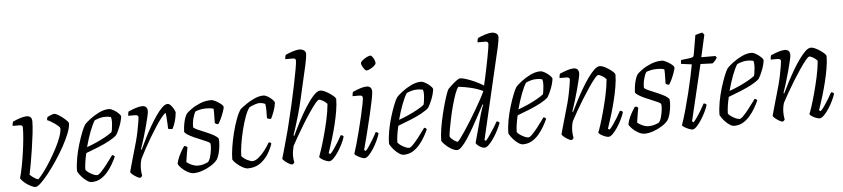

<svg xmlns="http://www.w3.org/2000/svg" viewBox="-45 -1074 5921 1348"><g transform="rotate(-5 2915.0 -400.0)"><path d="M160 0Q148 0 127.5 -10Q107 -20 87 -36Q67 -52 56 -70Q67 -108 76 -155.5Q85 -203 92 -252.5Q99 -302 103 -346.5Q107 -391 107 -424Q107 -441 86 -441H36Q36 -448 38 -457.5Q40 -467 42 -471Q69 -483 95.5 -491.5Q122 -500 140 -500Q156 -500 166.5 -491Q177 -482 177 -461Q177 -427 171 -375Q165 -323 156.5 -267.5Q148 -212 139.5 -164Q131 -116 125 -89Q131 -83 142.5 -74Q154 -65 165.5 -58.5Q177 -52 184 -52Q201 -69 225 -101Q249 -133 274 -173.5Q299 -214 321 -256Q343 -298 356 -334.5Q369 -371 369 -395Q369 -400 358.5 -410Q348 -420 332.5 -431Q317 -442 302.5 -450Q288 -458 281 -460Q281 -472 285 -481Q294 -487 310.5 -493.5Q327 -500 335 -500Q343 -500 359 -491Q375 -482 392 -468.5Q409 -455 420.5 -443Q432 -431 432 -425Q432 -397 415.5 -355Q399 -313 372.5 -265Q346 -217 314.5 -170Q283 -123 252.5 -84.5Q222 -46 197.5 -23Q173 0 160 0Z M555 0Q541 0 523 -12Q505 -24 487.5 -43.5Q470 -63 459 -84Q459 -128 468 -177Q477 -226 491 -272Q505 -318 519 -353.5Q533 -389 544 -406Q556 -420 585 -442.5Q614 -465 650 -482.5Q686 -500 720 -500Q733 -500 752 -489Q771 -478 785.5 -464Q800 -450 801 -441Q797 -408 782.5 -371Q768 -334 755 -314Q737 -296 702 -277Q667 -258 622.5 -240Q578 -222 535 -206Q519 -139 518 -90Q524 -80 538.5 -70Q553 -60 569 -52.5Q585 -45 597 -45Q607 -45 624.5 -63Q642 -81 661.5 -105.5Q681 -130 695.5 -150.5Q710 -171 714 -176Q726 -175 732 -164Q721 -139 704.5 -110.5Q688 -82 666.5 -57Q645 -32 617.5 -16Q590 0 555 0ZM544 -247Q578 -259 612.5 -274.5Q647 -290 676.5 -306.5Q706 -323 724 -337Q726 -344 728 -353Q730 -362 730 -369Q733 -390 733.5 -410Q734 -430 729 -443Q718 -446 708.5 -447Q699 -448 690 -448Q667 -448 648.5 -442.5Q630 -437 614 -430Q597 -404 578 -354Q559 -304 544 -247Z M897 0Q889 0 874 -8.5Q859 -17 845.5 -28Q832 -39 830 -46Q833 -59 842 -90.5Q851 -122 863.5 -166Q876 -210 890 -259Q899 -292 906 -327.5Q913 -363 917.5 -390Q922 -417 922 -424Q922 -441 900 -441H851Q851 -458 856 -471Q883 -483 909.5 -491.5Q936 -500 955 -500Q971 -500 981 -491Q991 -482 991 -461Q991 -451 984 -421Q977 -391 966.5 -351.5Q956 -312 943.5 -271.5Q931 -231 920 -199L924 -195Q940 -230 960.5 -271Q981 -312 1004 -352Q1027 -392 1050 -425.5Q1073 -459 1094.5 -479.5Q1116 -500 1133 -500Q1144 -500 1155.5 -487.5Q1167 -475 1175.5 -459.5Q1184 -444 1185 -437Q1182 -401 1173 -372.5Q1164 -344 1153 -322Q1135 -321 1122 -326Q1122 -335 1121 -356.5Q1120 -378 1118.5 -401.5Q1117 -425 1114 -439Q1102 -432 1083 -408Q1064 -384 1041.5 -349.5Q1019 -315 995.5 -275.5Q972 -236 951.5 -198Q931 -160 917 -131Q907 -98 907 -60Q907 -48 908.5 -36Q910 -24 912 -13Q910 -10 907 -6.5Q904 -3 897 0Z M1276 0Q1254 0 1230 -13.5Q1206 -27 1188.5 -45Q1171 -63 1167 -75Q1172 -101 1183.5 -125.5Q1195 -150 1206.5 -169Q1218 -188 1224 -195Q1239 -194 1246 -185Q1243 -167 1238 -138.5Q1233 -110 1229 -82Q1244 -69 1266 -59.5Q1288 -50 1308 -50Q1331 -50 1349.5 -56Q1368 -62 1380 -68Q1391 -78 1398.5 -104.5Q1406 -131 1409 -158Q1412 -185 1409 -197Q1407 -203 1389.5 -211.5Q1372 -220 1346.5 -230Q1321 -240 1296 -251.5Q1271 -263 1253 -274.5Q1235 -286 1232 -296Q1232 -307 1235 -331Q1238 -355 1245 -380Q1252 -405 1263 -421Q1273 -432 1299.5 -451Q1326 -470 1362.5 -485Q1399 -500 1440 -500Q1452 -500 1472 -489.5Q1492 -479 1508 -466Q1524 -453 1524 -444Q1524 -436 1516 -413Q1508 -390 1497 -365.5Q1486 -341 1476 -328Q1460 -328 1452 -338Q1452 -361 1453 -391Q1454 -421 1452 -438Q1442 -442 1428 -443.5Q1414 -445 1402 -445Q1374 -445 1352.5 -439.5Q1331 -434 1325 -431Q1314 -416 1305.5 -384Q1297 -352 1298 -320Q1307 -311 1330 -301Q1353 -291 1381 -279.5Q1409 -268 1433.5 -255Q1458 -242 1470 -227Q1473 -205 1470 -176.5Q1467 -148 1460 -121.5Q1453 -95 1443 -80Q1427 -59 1397.5 -40.5Q1368 -22 1335.5 -11Q1303 0 1276 0Z M1657 0Q1641 0 1619 -12Q1597 -24 1578 -41Q1559 -58 1552 -72Q1552 -108 1559.5 -157Q1567 -206 1580 -257.5Q1593 -309 1609 -352.5Q1625 -396 1643 -420Q1660 -434 1687.5 -453Q1715 -472 1747 -486Q1779 -500 1808 -500Q1822 -500 1839.5 -489.5Q1857 -479 1870.5 -465.5Q1884 -452 1885 -443Q1881 -412 1869.5 -381.5Q1858 -351 1848 -332Q1833 -332 1820 -339Q1821 -362 1820.5 -393.5Q1820 -425 1817 -440Q1807 -445 1796 -447.5Q1785 -450 1778 -450Q1762 -450 1741.5 -442.5Q1721 -435 1705 -427Q1688 -406 1672.5 -363.5Q1657 -321 1644.5 -270Q1632 -219 1624.5 -171Q1617 -123 1617 -90Q1633 -71 1657 -59.5Q1681 -48 1692 -48Q1712 -48 1735.5 -67Q1759 -86 1780.5 -114Q1802 -142 1817 -169Q1831 -169 1835 -159Q1824 -125 1801.5 -88Q1779 -51 1743 -25.5Q1707 0 1657 0Z M1969 0Q1961 0 1946 -8.5Q1931 -17 1918 -28Q1905 -39 1902 -46Q1910 -71 1921.5 -114Q1933 -157 1946 -203Q1959 -249 1967 -284Q1984 -351 2000 -422Q2016 -493 2029 -556Q2042 -619 2050 -664.5Q2058 -710 2058 -725Q2058 -741 2038 -741H1984Q1984 -758 1990 -771Q2016 -783 2043 -791.5Q2070 -800 2089 -800Q2105 -800 2119 -791.5Q2133 -783 2133 -764Q2133 -757 2130.5 -739.5Q2128 -722 2122 -693L2065 -444Q2054 -396 2040.5 -348.5Q2027 -301 2014.5 -262Q2002 -223 1995 -203L2000 -199Q2020 -242 2047 -294Q2074 -346 2103.5 -393Q2133 -440 2160.5 -470Q2188 -500 2209 -500Q2222 -500 2239.5 -492Q2257 -484 2274 -472.5Q2291 -461 2303 -450Q2315 -439 2316 -432Q2316 -394 2308 -346.5Q2300 -299 2288 -250.5Q2276 -202 2263.5 -160.5Q2251 -119 2241.5 -91Q2232 -63 2230 -57L2241 -50Q2251 -58 2266.5 -80Q2282 -102 2298 -128Q2314 -154 2325 -175Q2340 -175 2345 -164Q2339 -143 2325.5 -115Q2312 -87 2295 -61Q2278 -35 2260.5 -17.5Q2243 0 2230 0Q2220 0 2205 -6Q2190 -12 2177 -20.5Q2164 -29 2161 -36Q2166 -48 2178.5 -86Q2191 -124 2206 -177.5Q2221 -231 2234 -290Q2247 -349 2252 -403Q2240 -417 2221.5 -427Q2203 -437 2196 -437Q2187 -437 2168.5 -414.5Q2150 -392 2125.5 -356Q2101 -320 2075.5 -278.5Q2050 -237 2027 -197Q2004 -157 1989 -129Q1985 -112 1982 -94.5Q1979 -77 1979 -59Q1979 -47 1980.5 -35.5Q1982 -24 1984 -13Q1982 -10 1979 -6.5Q1976 -3 1969 0Z M2479 0Q2470 0 2454 -6.5Q2438 -13 2424.5 -21.5Q2411 -30 2409 -36Q2417 -59 2429 -101.5Q2441 -144 2454 -194.5Q2467 -245 2478 -293Q2489 -341 2496 -376.5Q2503 -412 2503 -424Q2503 -441 2481 -441H2432Q2432 -458 2438 -471Q2465 -483 2491 -491.5Q2517 -500 2536 -500Q2552 -500 2562 -491Q2572 -482 2572 -461Q2572 -446 2563.5 -402.5Q2555 -359 2541 -300Q2527 -241 2511 -177Q2495 -113 2480 -57L2491 -50Q2500 -58 2515 -80Q2530 -102 2545.5 -128Q2561 -154 2571 -175Q2586 -175 2591 -164Q2585 -143 2572 -115Q2559 -87 2542.5 -61Q2526 -35 2509 -17.5Q2492 0 2479 0ZM2546 -612Q2540 -612 2532 -622Q2524 -632 2517.5 -644.5Q2511 -657 2511 -666Q2511 -675 2525 -686.5Q2539 -698 2555.5 -706Q2572 -714 2581 -714Q2587 -714 2595 -704Q2603 -694 2608 -681Q2613 -668 2613 -659Q2613 -650 2600 -639Q2587 -628 2571 -620Q2555 -612 2546 -612Z M2754 0Q2740 0 2722 -12Q2704 -24 2686.5 -43.5Q2669 -63 2658 -84Q2658 -128 2667 -177Q2676 -226 2690 -272Q2704 -318 2718 -353.5Q2732 -389 2743 -406Q2755 -420 2784 -442.5Q2813 -465 2849 -482.5Q2885 -500 2919 -500Q2932 -500 2951 -489Q2970 -478 2984.5 -464Q2999 -450 3000 -441Q2996 -408 2981.5 -371Q2967 -334 2954 -314Q2936 -296 2901 -277Q2866 -258 2821.5 -240Q2777 -222 2734 -206Q2718 -139 2717 -90Q2723 -80 2737.5 -70Q2752 -60 2768 -52.5Q2784 -45 2796 -45Q2806 -45 2823.5 -63Q2841 -81 2860.5 -105.5Q2880 -130 2894.5 -150.5Q2909 -171 2913 -176Q2925 -175 2931 -164Q2920 -139 2903.5 -110.5Q2887 -82 2865.5 -57Q2844 -32 2816.5 -16Q2789 0 2754 0ZM2743 -247Q2777 -259 2811.5 -274.5Q2846 -290 2875.5 -306.5Q2905 -323 2923 -337Q2925 -344 2927 -353Q2929 -362 2929 -369Q2932 -390 2932.5 -410Q2933 -430 2928 -443Q2917 -446 2907.5 -447Q2898 -448 2889 -448Q2866 -448 2847.5 -442.5Q2829 -437 2813 -430Q2796 -404 2777 -354Q2758 -304 2743 -247Z M3131 0Q3117 0 3099 -9Q3081 -18 3065 -31Q3049 -44 3038 -56.5Q3027 -69 3025 -75Q3025 -113 3032.5 -159.5Q3040 -206 3051 -252.5Q3062 -299 3073.5 -338.5Q3085 -378 3094.5 -403.5Q3104 -429 3108 -433Q3115 -441 3132.5 -457Q3150 -473 3168 -486.5Q3186 -500 3195 -500Q3210 -500 3238 -491Q3266 -482 3298 -467.5Q3330 -453 3358 -435Q3361 -446 3367.5 -475.5Q3374 -505 3382 -542.5Q3390 -580 3397 -617.5Q3404 -655 3409 -684Q3414 -713 3414 -724Q3414 -741 3394 -741H3339Q3339 -758 3345 -771Q3371 -783 3398.5 -791.5Q3426 -800 3445 -800Q3461 -800 3475 -791.5Q3489 -783 3489 -764Q3489 -759 3486 -739Q3483 -719 3477 -693L3328 -54L3338 -47Q3348 -58 3364.5 -81.5Q3381 -105 3397.5 -131.5Q3414 -158 3424 -176Q3433 -176 3438 -172Q3443 -168 3444 -164Q3436 -143 3422 -115Q3408 -87 3390.5 -61Q3373 -35 3355.5 -17.5Q3338 0 3325 0Q3307 0 3287 -14Q3267 -28 3264 -39L3317 -233Q3324 -258 3330.5 -276.5Q3337 -295 3341 -301L3336 -304Q3318 -270 3296 -229Q3274 -188 3251 -147.5Q3228 -107 3206 -73.5Q3184 -40 3164.5 -20Q3145 0 3131 0ZM3139 -58Q3143 -58 3158 -77.5Q3173 -97 3194 -128.5Q3215 -160 3238.5 -198Q3262 -236 3284.5 -274.5Q3307 -313 3324.5 -345.5Q3342 -378 3350 -397Q3313 -415 3268.5 -426Q3224 -437 3178 -442Q3166 -429 3153.5 -394.5Q3141 -360 3129 -316Q3117 -272 3107.5 -227.5Q3098 -183 3092 -148Q3086 -113 3086 -99Q3093 -85 3112 -71.5Q3131 -58 3139 -58Z M3595 0Q3581 0 3563 -12Q3545 -24 3527.5 -43.5Q3510 -63 3499 -84Q3499 -128 3508 -177Q3517 -226 3531 -272Q3545 -318 3559 -353.5Q3573 -389 3584 -406Q3596 -420 3625 -442.5Q3654 -465 3690 -482.5Q3726 -500 3760 -500Q3773 -500 3792 -489Q3811 -478 3825.5 -464Q3840 -450 3841 -441Q3837 -408 3822.5 -371Q3808 -334 3795 -314Q3777 -296 3742 -277Q3707 -258 3662.5 -240Q3618 -222 3575 -206Q3559 -139 3558 -90Q3564 -80 3578.5 -70Q3593 -60 3609 -52.5Q3625 -45 3637 -45Q3647 -45 3664.5 -63Q3682 -81 3701.5 -105.5Q3721 -130 3735.5 -150.5Q3750 -171 3754 -176Q3766 -175 3772 -164Q3761 -139 3744.5 -110.5Q3728 -82 3706.5 -57Q3685 -32 3657.5 -16Q3630 0 3595 0ZM3584 -247Q3618 -259 3652.5 -274.5Q3687 -290 3716.5 -306.5Q3746 -323 3764 -337Q3766 -344 3768 -353Q3770 -362 3770 -369Q3773 -390 3773.5 -410Q3774 -430 3769 -443Q3758 -446 3748.5 -447Q3739 -448 3730 -448Q3707 -448 3688.5 -442.5Q3670 -437 3654 -430Q3637 -404 3618 -354Q3599 -304 3584 -247Z M3937 0Q3929 0 3914 -8.5Q3899 -17 3885.5 -28Q3872 -39 3870 -46Q3873 -59 3882 -90.5Q3891 -122 3903.5 -166Q3916 -210 3930 -259Q3939 -292 3946 -327.5Q3953 -363 3957.5 -390Q3962 -417 3962 -424Q3962 -441 3940 -441H3891Q3891 -458 3896 -471Q3923 -483 3949.5 -491.5Q3976 -500 3995 -500Q4011 -500 4021 -491Q4031 -482 4031 -461Q4031 -451 4024 -421Q4017 -391 4006.5 -351.5Q3996 -312 3983.5 -271.5Q3971 -231 3960 -199L3964 -195Q3981 -230 4002 -270.5Q4023 -311 4046.5 -351.5Q4070 -392 4094 -425.5Q4118 -459 4139.5 -479.5Q4161 -500 4179 -500Q4192 -500 4209 -492Q4226 -484 4243 -472.5Q4260 -461 4271.5 -450Q4283 -439 4284 -432Q4284 -394 4276 -346.5Q4268 -299 4256 -250.5Q4244 -202 4231.5 -160.5Q4219 -119 4209.5 -91Q4200 -63 4198 -57L4209 -50Q4219 -58 4234.5 -80Q4250 -102 4266 -128Q4282 -154 4293 -175Q4308 -175 4313 -164Q4307 -143 4293.5 -115Q4280 -87 4263 -61Q4246 -35 4228.5 -17.5Q4211 0 4198 0Q4188 0 4172.5 -6Q4157 -12 4144 -20.5Q4131 -29 4128 -36Q4134 -48 4146.5 -86.5Q4159 -125 4173.5 -178Q4188 -231 4201 -290Q4214 -349 4219 -404Q4208 -418 4189.5 -428.5Q4171 -439 4164 -439Q4155 -439 4136.5 -416.5Q4118 -394 4093.5 -358Q4069 -322 4043 -280Q4017 -238 3994.5 -198.5Q3972 -159 3957 -130Q3947 -98 3947 -61Q3947 -49 3948.5 -37Q3950 -25 3952 -13Q3950 -10 3947 -6.5Q3944 -3 3937 0Z M4453 0Q4431 0 4407 -13.5Q4383 -27 4365.5 -45Q4348 -63 4344 -75Q4349 -101 4360.5 -125.5Q4372 -150 4383.5 -169Q4395 -188 4401 -195Q4416 -194 4423 -185Q4420 -167 4415 -138.5Q4410 -110 4406 -82Q4421 -69 4443 -59.5Q4465 -50 4485 -50Q4508 -50 4526.5 -56Q4545 -62 4557 -68Q4568 -78 4575.5 -104.5Q4583 -131 4586 -158Q4589 -185 4586 -197Q4584 -203 4566.5 -211.5Q4549 -220 4523.5 -230Q4498 -240 4473 -251.5Q4448 -263 4430 -274.5Q4412 -286 4409 -296Q4409 -307 4412 -331Q4415 -355 4422 -380Q4429 -405 4440 -421Q4450 -432 4476.5 -451Q4503 -470 4539.5 -485Q4576 -500 4617 -500Q4629 -500 4649 -489.5Q4669 -479 4685 -466Q4701 -453 4701 -444Q4701 -436 4693 -413Q4685 -390 4674 -365.5Q4663 -341 4653 -328Q4637 -328 4629 -338Q4629 -361 4630 -391Q4631 -421 4629 -438Q4619 -442 4605 -443.5Q4591 -445 4579 -445Q4551 -445 4529.5 -439.5Q4508 -434 4502 -431Q4491 -416 4482.5 -384Q4474 -352 4475 -320Q4484 -311 4507 -301Q4530 -291 4558 -279.5Q4586 -268 4610.5 -255Q4635 -242 4647 -227Q4650 -205 4647 -176.5Q4644 -148 4637 -121.5Q4630 -95 4620 -80Q4604 -59 4574.5 -40.5Q4545 -22 4512.5 -11Q4480 0 4453 0Z M4789 0Q4780 0 4764 -6.5Q4748 -13 4734 -21.5Q4720 -30 4718 -36Q4734 -81 4750.5 -140.5Q4767 -200 4782 -261Q4797 -322 4808 -374Q4819 -426 4824 -456L4749 -466Q4749 -475 4750 -482.5Q4751 -490 4753 -493L4818 -501Q4829 -503 4835.5 -506.5Q4842 -510 4844 -524L4867 -659Q4878 -663 4892 -666.5Q4906 -670 4917 -672L4930 -656L4895 -500H4994L5003 -488Q4989 -464 4970 -450L4885 -453L4791 -57L4801 -50Q4810 -58 4825.5 -80Q4841 -102 4856.5 -128Q4872 -154 4883 -175Q4897 -175 4903 -164Q4897 -143 4883.5 -115Q4870 -87 4853 -61Q4836 -35 4819.5 -17.5Q4803 0 4789 0Z M5083 0Q5069 0 5051 -12Q5033 -24 5015.5 -43.5Q4998 -63 4987 -84Q4987 -128 4996 -177Q5005 -226 5019 -272Q5033 -318 5047 -353.5Q5061 -389 5072 -406Q5084 -420 5113 -442.5Q5142 -465 5178 -482.5Q5214 -500 5248 -500Q5261 -500 5280 -489Q5299 -478 5313.5 -464Q5328 -450 5329 -441Q5325 -408 5310.5 -371Q5296 -334 5283 -314Q5265 -296 5230 -277Q5195 -258 5150.5 -240Q5106 -222 5063 -206Q5047 -139 5046 -90Q5052 -80 5066.5 -70Q5081 -60 5097 -52.5Q5113 -45 5125 -45Q5135 -45 5152.5 -63Q5170 -81 5189.5 -105.5Q5209 -130 5223.5 -150.5Q5238 -171 5242 -176Q5254 -175 5260 -164Q5249 -139 5232.5 -110.5Q5216 -82 5194.5 -57Q5173 -32 5145.5 -16Q5118 0 5083 0ZM5072 -247Q5106 -259 5140.5 -274.5Q5175 -290 5204.5 -306.5Q5234 -323 5252 -337Q5254 -344 5256 -353Q5258 -362 5258 -369Q5261 -390 5261.5 -410Q5262 -430 5257 -443Q5246 -446 5236.5 -447Q5227 -448 5218 -448Q5195 -448 5176.5 -442.5Q5158 -437 5142 -430Q5125 -404 5106 -354Q5087 -304 5072 -247Z M5425 0Q5417 0 5402 -8.5Q5387 -17 5373.5 -28Q5360 -39 5358 -46Q5361 -59 5370 -90.5Q5379 -122 5391.5 -166Q5404 -210 5418 -259Q5427 -292 5434 -327.5Q5441 -363 5445.5 -390Q5450 -417 5450 -424Q5450 -441 5428 -441H5379Q5379 -458 5384 -471Q5411 -483 5437.5 -491.5Q5464 -500 5483 -500Q5499 -500 5509 -491Q5519 -482 5519 -461Q5519 -451 5512 -421Q5505 -391 5494.5 -351.5Q5484 -312 5471.5 -271.5Q5459 -231 5448 -199L5452 -195Q5469 -230 5490 -270.5Q5511 -311 5534.5 -351.5Q5558 -392 5582 -425.5Q5606 -459 5627.5 -479.5Q5649 -500 5667 -500Q5680 -500 5697 -492Q5714 -484 5731 -472.5Q5748 -461 5759.5 -450Q5771 -439 5772 -432Q5772 -394 5764 -346.5Q5756 -299 5744 -250.5Q5732 -202 5719.5 -160.5Q5707 -119 5697.5 -91Q5688 -63 5686 -57L5697 -50Q5707 -58 5722.5 -80Q5738 -102 5754 -128Q5770 -154 5781 -175Q5796 -175 5801 -164Q5795 -143 5781.5 -115Q5768 -87 5751 -61Q5734 -35 5716.5 -17.5Q5699 0 5686 0Q5676 0 5660.5 -6Q5645 -12 5632 -20.5Q5619 -29 5616 -36Q5622 -48 5634.5 -86.5Q5647 -125 5661.5 -178Q5676 -231 5689 -290Q5702 -349 5707 -404Q5696 -418 5677.5 -428.5Q5659 -439 5652 -439Q5643 -439 5624.5 -416.5Q5606 -394 5581.5 -358Q5557 -322 5531 -280Q5505 -238 5482.5 -198.5Q5460 -159 5445 -130Q5435 -98 5435 -61Q5435 -49 5436.5 -37Q5438 -25 5440 -13Q5438 -10 5435 -6.5Q5432 -3 5425 0Z"/></g></svg>

Font: Texturina 72pt 72pt ExtraLight
Style: Italic
Weight: 200
Italic angle: -11°
Designer: Guillermo Torres Carreño
Foundry: Omnibus-Type
Version: Version 1.002; ttfautohint (v1.8.3)